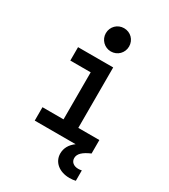

<svg xmlns="http://www.w3.org/2000/svg" viewBox="-236 -901 1072 1216"><g transform="rotate(30 300.0 -292.5)"><path d="M104 0H403C366 27 348 61 348 99C348 161 400 205 476 205C493 205 508 203 520 200V124C512 126 503 127 495 127C462 127 439 109 439 80C439 49 465 24 521 0H520V-98H366V-540H109V-442H258V-98H104ZM217 -705C217 -658 255 -620 302 -620C350 -620 387 -658 387 -705C387 -753 350 -790 302 -790C255 -790 217 -753 217 -705Z"/></g></svg>

Font: CommitMono
Style: 600Regular
Weight: 600
Monospace: yes
Designer: Eigil Nikolajsen
Foundry: Eigil Nikolajsen
Version: Version 1.143